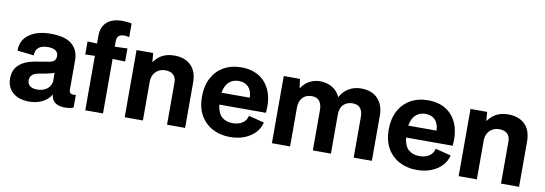

<svg xmlns="http://www.w3.org/2000/svg" viewBox="-59 -1204 4604 1621"><g transform="rotate(10 2242.5 -394.0)"><path d="M225 10Q136 10 85 -35Q34 -80 34 -154Q34 -230 82 -273Q130 -316 210 -330L335 -351Q367 -357 379.5 -371Q392 -385 392 -409Q392 -471 303 -471Q252 -471 224.5 -449Q197 -427 197 -381L55 -397Q54 -486 123 -536Q192 -586 306 -586Q432 -586 490 -537Q548 -488 548 -401V-153Q548 -128 558 -120Q568 -112 582 -112Q593 -112 599 -114H605V-6Q591 1 569.5 4Q548 7 530 7Q482 7 451.5 -13Q421 -33 414 -74L413 -85Q388 -40 338.5 -15Q289 10 225 10ZM273 -102Q323 -102 355.5 -125Q388 -148 396 -189V-267Q385 -262 370.5 -258Q356 -254 337 -250L262 -236Q222 -228 206.5 -209.5Q191 -191 191 -168Q191 -136 213 -119Q235 -102 273 -102Z M706 0V-467L624 -464V-576L706 -572V-640Q706 -714 751.5 -756Q797 -798 886 -798Q932 -798 964 -789V-673H957Q946 -679 924 -679Q892 -679 875 -665.5Q858 -652 858 -617V-572L966 -576V-464L858 -467V0Z M1044 0V-576H1187L1193 -498Q1226 -544 1268.5 -565Q1311 -586 1368 -586Q1457 -586 1509.5 -535.5Q1562 -485 1562 -388V0H1407V-363Q1407 -405 1382.5 -427.5Q1358 -450 1313 -450Q1267 -450 1235 -420.5Q1203 -391 1200 -340V0Z M1947 10Q1863 10 1797 -25Q1731 -60 1693.5 -126Q1656 -192 1656 -286Q1656 -377 1691.5 -444.5Q1727 -512 1791.5 -549Q1856 -586 1943 -586Q2032 -586 2096 -546Q2160 -506 2191 -430Q2222 -354 2212 -244H1812Q1820 -173 1855.5 -141Q1891 -109 1949 -109Q2000 -109 2033.5 -131.5Q2067 -154 2075 -194L2209 -160Q2197 -109 2161 -71Q2125 -33 2070 -11.5Q2015 10 1947 10ZM1940 -469Q1889 -469 1856 -438Q1823 -407 1813 -346H2055Q2054 -405 2023.5 -437Q1993 -469 1940 -469Z M2306 0V-576H2445L2456 -496Q2486 -543 2528.5 -564.5Q2571 -586 2617 -586Q2674 -586 2720 -559.5Q2766 -533 2790 -480Q2815 -529 2862 -557.5Q2909 -586 2968 -586Q3062 -586 3112.5 -532Q3163 -478 3163 -390V0H3007V-350Q3007 -396 2986 -423Q2965 -450 2920 -450Q2872 -450 2842 -421Q2812 -392 2812 -334V0H2657V-347Q2657 -393 2636 -421.5Q2615 -450 2569 -450Q2519 -450 2490.5 -418Q2462 -386 2462 -336V0Z M3548 10Q3464 10 3398 -25Q3332 -60 3294.5 -126Q3257 -192 3257 -286Q3257 -377 3292.5 -444.5Q3328 -512 3392.5 -549Q3457 -586 3544 -586Q3633 -586 3697 -546Q3761 -506 3792 -430Q3823 -354 3813 -244H3413Q3421 -173 3456.5 -141Q3492 -109 3550 -109Q3601 -109 3634.5 -131.5Q3668 -154 3676 -194L3810 -160Q3798 -109 3762 -71Q3726 -33 3671 -11.5Q3616 10 3548 10ZM3541 -469Q3490 -469 3457 -438Q3424 -407 3414 -346H3656Q3655 -405 3624.5 -437Q3594 -469 3541 -469Z M3907 0V-576H4050L4056 -498Q4089 -544 4131.5 -565Q4174 -586 4231 -586Q4320 -586 4372.5 -535.5Q4425 -485 4425 -388V0H4270V-363Q4270 -405 4245.5 -427.5Q4221 -450 4176 -450Q4130 -450 4098 -420.5Q4066 -391 4063 -340V0Z"/></g></svg>

Font: BDO Grotesk
Style: Bold
Weight: 700
Designer: Deni Anggara
Foundry: Lokal Container
Version: Version 2.000